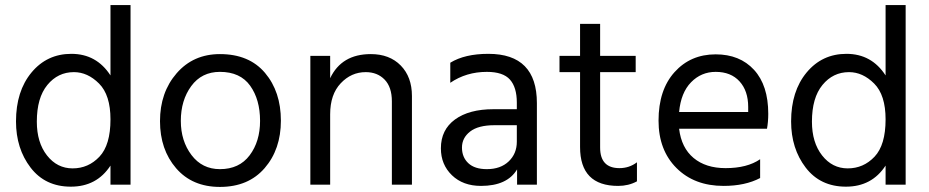

<svg xmlns="http://www.w3.org/2000/svg" viewBox="-20 -727 3659 756"><path d="M125 -248Q125 -166 165 -115Q205 -64 266 -64Q328 -64 371.5 -110Q415 -156 415 -257Q415 -353 370 -398Q325 -443 271 -443Q208 -443 166.5 -392.5Q125 -342 125 -248ZM494 0H415V-75Q361 8 259 8Q158 8 100.5 -67Q43 -142 43 -249Q43 -368 104 -441.5Q165 -515 261 -515Q360 -515 415 -430V-707H494Z M1086 -252Q1086 -139 1022 -65Q958 9 846 9Q737 9 673.5 -64.5Q610 -138 610 -250Q610 -363 675.5 -438.5Q741 -514 846 -514Q961 -514 1023.5 -440Q1086 -366 1086 -252ZM692 -251Q692 -172 734 -116.5Q776 -61 846 -61Q922 -61 963 -115.5Q1004 -170 1004 -251Q1004 -335 965 -389.5Q926 -444 846 -444Q774 -444 733 -388Q692 -332 692 -251Z M1602 0H1523V-328Q1523 -384 1494.5 -413.5Q1466 -443 1420 -443Q1363 -443 1321.5 -399Q1280 -355 1280 -277V0H1202V-507H1280V-419Q1325 -514 1440 -514Q1514 -514 1558 -469Q1602 -424 1602 -349Z M1897 -61Q1951 -61 1983 -91.5Q2015 -122 2015 -169V-234H1927Q1863 -234 1831 -209Q1799 -184 1799 -146Q1799 -108 1824 -84.5Q1849 -61 1897 -61ZM2016 -60Q1977 5 1874 5Q1803 5 1759.5 -37Q1716 -79 1716 -143Q1716 -216 1771.5 -256.5Q1827 -297 1923 -297H2015V-323Q2015 -383 1988 -413.5Q1961 -444 1897 -444Q1816 -444 1753 -401V-480Q1810 -515 1903 -515Q2094 -515 2094 -321V0H2016Z M2488 -13Q2455 5 2414 5Q2264 5 2264 -148V-443H2183V-507H2264V-633H2343V-507H2483V-443H2343V-146Q2343 -65 2419 -65Q2458 -65 2488 -88Z M2973 -26Q2914 5 2829 5Q2714 5 2643.5 -65.5Q2573 -136 2573 -252Q2573 -373 2636 -443Q2699 -513 2798 -513Q2893 -513 2949 -452Q3005 -391 3005 -279Q3005 -247 3000 -220H2654Q2663 -145 2711 -105Q2759 -65 2837 -65Q2922 -65 2973 -100ZM2798 -444Q2741 -444 2701 -403Q2661 -362 2654 -286H2926V-306Q2926 -369 2892 -406.5Q2858 -444 2798 -444Z M3177 -248Q3177 -166 3217 -115Q3257 -64 3318 -64Q3380 -64 3423.5 -110Q3467 -156 3467 -257Q3467 -353 3422 -398Q3377 -443 3323 -443Q3260 -443 3218.5 -392.5Q3177 -342 3177 -248ZM3546 0H3467V-75Q3413 8 3311 8Q3210 8 3152.5 -67Q3095 -142 3095 -249Q3095 -368 3156 -441.5Q3217 -515 3313 -515Q3412 -515 3467 -430V-707H3546Z"/></svg>

Font: Hind Guntur
Style: Regular
Weight: 400
Version: Version 1.000;PS 1.0;hotconv 1.0.86;makeotf.lib2.5.63406; tt